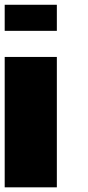

<svg xmlns="http://www.w3.org/2000/svg" viewBox="-20 -687 373 818"><path d="M222.2 -666.7V-555.6H0V-666.7ZM222.2 -444.4V111.1H0V-444.4Z"/></svg>

Font: Pixeloid Sans
Style: Bold
Weight: 700
Monospace: yes
Designer: GGBot
Version: 0.3